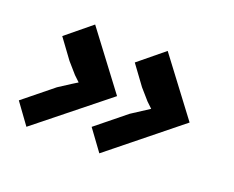

<svg xmlns="http://www.w3.org/2000/svg" viewBox="-77 -592 821 674"><g transform="rotate(20 333.0 -255.0)"><path d="M175.8 -464.8 334 -254.9 71.8 -44.9 15.1 -123 125 -211.9Q182.1 -249 190.9 -253.9L169.9 -273.9L134.8 -314L81.1 -387.2ZM446.8 -464.8 605 -254.9 344.2 -44.9 287.1 -123 397 -211.9Q454.1 -249 461.9 -253.9L440.9 -273.9L405.8 -314L352.1 -387.2Z"/></g></svg>

Font: Sinkin Sans 500 Medium Italic
Style: Regular
Weight: 500
Italic angle: -112°
Designer: Keith Bates
Foundry: K-Type
Version: Sinkin Sans (version 1.0)  by Keith Bates   •   © 2014   www